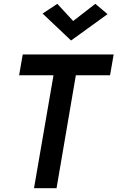

<svg xmlns="http://www.w3.org/2000/svg" viewBox="-20 -985 615 1005"><path d="M363 -875 479 -965 543 -911 352 -773 203 -914 280 -965ZM80 -591 99 -700H575L556 -591H377L276 0H158L260 -591Z"/></svg>

Font: Jost* Medium
Style: Italic
Weight: 500
Italic angle: -10°
Version: Version 3.7